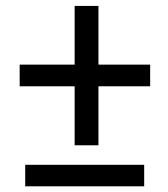

<svg xmlns="http://www.w3.org/2000/svg" viewBox="-20 -639 575 658"><path d="M494.6 -417.5V-343.3H317.4V-141.1H235.8V-343.3H47.4V-417.5H235.8V-618.7H317.4V-417.5ZM474.1 -74.2V-0.5H66.4V-74.2Z"/></svg>

Font: Vazirmatn FD
Style: Regular
Weight: 400
Designer: Saber Rastikerdar
Foundry: Saber Rastikerdar
Version: Version 33.001